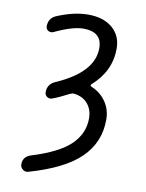

<svg xmlns="http://www.w3.org/2000/svg" viewBox="-86 -591 671 884"><g transform="rotate(10 250.0 -149.0)"><path d="M106.4 154.3Q233.4 115.2 287.1 63Q340.8 10.7 340.8 -59.6Q340.8 -100.6 317.9 -127.9Q294.9 -155.3 253.9 -160.2Q245.1 -161.1 234.4 -156.2Q194.3 -134.8 158.2 -121.1Q145.5 -116.2 134.3 -123.5Q123 -130.9 123 -144.5Q123 -181.6 157.2 -197.3Q331.1 -272.5 331.1 -386.7Q331.1 -462.9 244.1 -462.9Q194.3 -462.9 109.4 -422.9Q97.7 -418 86.4 -424.3Q75.2 -430.7 75.2 -444.3Q75.2 -482.4 109.4 -497.1Q188.5 -530.3 254.9 -530.3Q327.1 -530.3 368.7 -494.1Q410.2 -458 410.2 -398.4Q410.2 -293 324.2 -216.8Q321.3 -214.8 321.8 -210.9Q322.3 -207 326.2 -206.1Q369.1 -188.5 394.5 -151.9Q419.9 -115.2 419.9 -68.4Q419.9 38.1 345.7 110.8Q271.5 183.6 107.4 230.5Q93.8 234.4 82 225.1Q70.3 215.8 70.3 202.1Q70.3 166 106.4 154.3Z"/></g></svg>

Font: Rounded-X Mgen+ 1mn regular
Style: Regular
Weight: 400
Designer: [Source Han Sans]
Ryoko NISHIZUKA  (kana & ideographs); Paul D. Hunt (Latin, Greek & Cyrillic); Wenlong ZHANG  (bopomofo
Version: Version 1.059.20150602